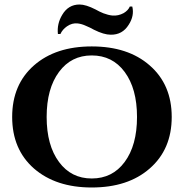

<svg xmlns="http://www.w3.org/2000/svg" viewBox="-20 -819 817 852"><path d="M556 -790Q549 -773 529 -761Q505 -748 479 -750Q460 -752 439 -760L421 -768L404 -777Q361 -799 333 -799Q283 -799 256 -753Q232 -713 237 -668H248Q257 -688 277 -702Q300 -718 325 -715Q343 -713 362 -704L380 -696L397 -687Q441 -665 471 -665Q523 -664 551 -709Q577 -749 567 -790ZM644 -529Q742 -444 742 -300Q742 -156 644 -71Q548 13 387 13Q228 13 131 -71Q34 -156 34 -300Q34 -444 131 -529Q227 -613 387 -613Q548 -613 644 -529ZM533 -100Q588 -174 588 -300Q588 -426 533 -500Q479 -573 387 -573Q296 -573 242 -500Q187 -426 187 -300Q187 -174 242 -100Q296 -27 387 -27Q479 -27 533 -100Z"/></svg>

Font: Cinzel Bold(RUS BY LYAJKA)
Style: Regular
Weight: 700
Designer: Natanael Gama
Version: Version 1.001;PS 001.001;hotconv 1.0.56;makeotf.lib2.0.21325